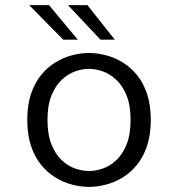

<svg xmlns="http://www.w3.org/2000/svg" viewBox="-20 -719 690 750"><path d="M327.5 11Q295.5 11 261.8 2.2Q228 -6.5 196.8 -25.5Q165.5 -44.5 140.5 -75.2Q115.5 -106 101 -149.5Q86.5 -193 86.5 -251Q86.5 -308.5 101 -352Q115.5 -395.5 140.5 -426Q165.5 -456.5 196.8 -475.5Q228 -494.5 261.8 -503.2Q295.5 -512 327.5 -512Q360 -512 393.8 -503.2Q427.5 -494.5 458.8 -475.5Q490 -456.5 515 -426Q540 -395.5 554.5 -352Q569 -308.5 569 -251Q569 -193 554.5 -149.5Q540 -106 515 -75.2Q490 -44.5 458.8 -25.5Q427.5 -6.5 393.8 2.2Q360 11 327.5 11ZM327.5 -51Q354 -51 382 -60.8Q410 -70.5 434.5 -93.5Q459 -116.5 474.5 -155Q490 -193.5 490 -251Q490 -307.5 474.5 -345.8Q459 -384 434.5 -407Q410 -430 382 -440Q354 -450 327.5 -450Q301.5 -450 273.2 -440Q245 -430 220.8 -407Q196.5 -384 181 -345.8Q165.5 -307.5 165.5 -251Q165.5 -193.5 181 -155Q196.5 -116.5 220.8 -93.5Q245 -70.5 273.2 -60.8Q301.5 -51 327.5 -51ZM372.5 -564 245.5 -699H321.5L428.5 -564ZM227 -564 94 -699H171.5L284 -564Z"/></svg>

Font: Trispace Thin Light
Style: Regular
Weight: 300
Version: Version 1.210